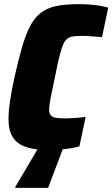

<svg xmlns="http://www.w3.org/2000/svg" viewBox="-20 -716 542 926"><path d="M221 8Q151 8 107 -6.5Q63 -21 42 -54Q21 -87 21 -141Q21 -179 28.5 -229.5Q36 -280 50 -344Q69 -429 86.5 -489Q104 -549 125 -589.5Q146 -630 176 -653.5Q206 -677 250 -686.5Q294 -696 358 -696Q385 -696 412.5 -694Q440 -692 463.5 -688Q487 -684 502 -679L472 -537Q446 -539 427.5 -540.5Q409 -542 396.5 -542.5Q384 -543 375 -543Q349 -543 332 -540.5Q315 -538 303 -528Q291 -518 282.5 -496.5Q274 -475 265 -438Q256 -401 245 -344Q232 -285 224.5 -245.5Q217 -206 217 -189Q217 -170 224.5 -160.5Q232 -151 248 -148Q264 -145 290 -145Q313 -145 342 -147Q371 -149 393 -152L363 -10Q346 -5 321.5 -1Q297 3 271 5.5Q245 8 221 8ZM54 190V185L174 -18H290L289 -13L212 190Z"/></svg>

Font: Saira SemiCondensed Black
Style: Italic
Weight: 900
Width: 4
Italic angle: -12°
Designer: Hector Gatti with collaboration of the Omnibus-Type team
Foundry: Omnibus-Type
Version: Version 1.101